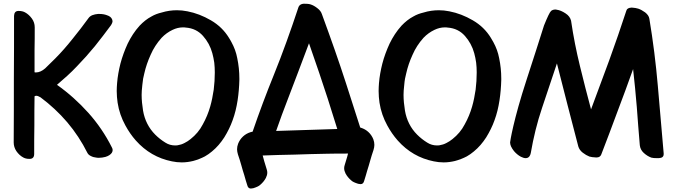

<svg xmlns="http://www.w3.org/2000/svg" viewBox="-20 -873 3736 1061"><path d="M70.3 -38.1C81.1 -22.5 93.8 -10.7 108.4 -2.9C117.2 2 127.9 4.9 140.6 4.9H146.5C161.1 3.9 168.9 -4.9 168.9 -22.5C168.9 -75.2 168.9 -127.9 169.9 -181.6C169.9 -235.4 169.9 -288.1 170.9 -340.8C173.8 -342.8 176.8 -343.8 180.7 -343.8C186.5 -343.8 194.3 -340.8 204.1 -335C257.8 -294.9 307.6 -249 351.6 -197.3C395.5 -145.5 432.6 -88.9 462.9 -28.3C466.8 -20.5 473.6 -14.6 482.4 -10.7C491.2 -5.9 502 -2.9 512.7 -2C517.6 -1 522.5 -1 527.3 -1C539.1 -1 550.8 -2.9 562.5 -5.9C579.1 -10.7 590.8 -18.6 597.7 -28.3C600.6 -33.2 602.5 -38.1 602.5 -43C602.5 -47.9 601.6 -52.7 598.6 -57.6C563.5 -127.9 519.5 -192.4 467.8 -250C416 -307.6 358.4 -359.4 294.9 -404.3C313.5 -420.9 333 -437.5 351.6 -454.1C370.1 -470.7 387.7 -488.3 405.3 -506.8C439.5 -542 472.7 -579.1 503.9 -617.2C534.2 -655.3 564.5 -694.3 593.8 -734.4C597.7 -741.2 600.6 -747.1 601.6 -752V-755.9C601.6 -759.8 600.6 -762.7 599.6 -765.6C595.7 -776.4 585.9 -784.2 570.3 -789.1C557.6 -793.9 543.9 -795.9 529.3 -795.9H521.5C510.7 -794.9 500 -793 490.2 -789.1C480.5 -785.2 473.6 -779.3 468.8 -772.5C440.4 -733.4 411.1 -695.3 380.9 -658.2C350.6 -620.1 319.3 -584 285.2 -549.8C266.6 -531.2 248 -512.7 229.5 -495.1C212.9 -480.5 195.3 -472.7 178.7 -472.7C175.8 -472.7 173.8 -472.7 170.9 -473.6V-597.7C171.9 -639.6 171.9 -680.7 171.9 -721.7C171.9 -739.3 167 -755.9 156.2 -770.5C145.5 -785.2 132.8 -796.9 118.2 -804.7C109.4 -809.6 97.7 -812.5 85 -812.5H80.1C65.4 -811.5 58.6 -802.7 57.6 -785.2C57.6 -668.9 57.6 -551.8 56.6 -435.5C56.6 -319.3 56.6 -202.1 55.7 -85.9C55.7 -69.3 60.5 -52.7 70.3 -38.1Z M929.7 18.6C948.2 22.5 966.8 24.4 984.4 24.4C1005.9 24.4 1026.4 21.5 1046.9 16.6C1069.3 10.7 1091.8 2 1112.3 -8.8C1126 -16.6 1138.7 -25.4 1151.4 -36.1C1177.7 -57.6 1200.2 -84 1219.7 -114.3C1238.3 -144.5 1253.9 -175.8 1265.6 -209C1278.3 -243.2 1287.1 -280.3 1293 -318.4C1298.8 -356.4 1301.8 -394.5 1302.7 -430.7V-439.5C1302.7 -477.5 1298.8 -514.6 1291 -551.8C1285.2 -583 1274.4 -612.3 1258.8 -640.6C1254.9 -648.4 1250 -656.2 1245.1 -664.1C1220.7 -704.1 1187.5 -736.3 1145.5 -760.7C1103.5 -785.2 1060.5 -801.8 1015.6 -810.5C996.1 -814.5 976.6 -816.4 958 -816.4C929.7 -816.4 901.4 -812.5 873 -803.7C852.5 -798.8 834 -792 817.4 -782.2C793 -769.5 771.5 -752 751 -730.5C724.6 -701.2 703.1 -668 685.5 -631.8C668.9 -595.7 655.3 -558.6 645.5 -521.5C636.7 -486.3 629.9 -450.2 627 -413.1C626 -398.4 625 -384.8 625 -370.1C625 -347.7 627 -326.2 629.9 -305.7C636.7 -260.7 651.4 -218.8 672.9 -179.7C689.5 -149.4 708 -122.1 730.5 -96.7C785.2 -35.2 851.6 2.9 929.7 18.6ZM893.6 -85C873 -97.7 854.5 -112.3 837.9 -128.9C801.8 -165 779.3 -210 770.5 -261.7C765.6 -292 762.7 -321.3 762.7 -348.6C762.7 -361.3 763.7 -379.9 766.6 -404.3C768.6 -428.7 772.5 -449.2 777.3 -466.8C785.2 -502 796.9 -536.1 812.5 -570.3C827.1 -604.5 847.7 -635.7 873 -664.1C890.6 -682.6 911.1 -697.3 933.6 -708C952.1 -716.8 970.7 -721.7 991.2 -721.7C996.1 -721.7 1001 -721.7 1005.9 -720.7C1045.9 -717.8 1077.1 -702.1 1101.6 -674.8C1126 -647.5 1143.6 -615.2 1153.3 -579.1C1158.2 -562.5 1161.1 -544.9 1164.1 -526.4C1166 -508.8 1167 -491.2 1167 -472.7C1167 -440.4 1165 -409.2 1161.1 -377.9C1156.2 -345.7 1150.4 -314.5 1141.6 -284.2C1131.8 -250 1118.2 -216.8 1100.6 -185.5C1084 -153.3 1061.5 -127 1033.2 -104.5C1022.5 -95.7 1011.7 -88.9 1000 -83C987.3 -76.2 974.6 -72.3 961.9 -70.3C957 -69.3 952.1 -69.3 947.3 -69.3C928.7 -69.3 910.2 -74.2 893.6 -85Z M1431.6 -13.7C1460 -14.6 1489.3 -15.6 1518.6 -16.6C1548.8 -17.6 1578.1 -17.6 1607.4 -18.6C1667 -20.5 1725.6 -22.5 1785.2 -23.4C1824.2 -24.4 1863.3 -24.4 1903.3 -24.4C1902.3 -18.6 1900.4 -12.7 1898.4 -5.9L1884.8 39.1C1882.8 44.9 1881.8 50.8 1881.8 56.6C1881.8 66.4 1884.8 76.2 1889.6 85.9C1897.5 100.6 1908.2 113.3 1920.9 124C1927.7 130.9 1940.4 136.7 1959 142.6C1963.9 143.6 1968.8 144.5 1972.7 144.5C1982.4 144.5 1989.3 138.7 1992.2 127C1998 108.4 2003.9 89.8 2008.8 71.3C2014.6 52.7 2020.5 34.2 2025.4 15.6C2030.3 -2.9 2037.1 -23.4 2043.9 -43.9C2046.9 -53.7 2048.8 -63.5 2048.8 -72.3C2048.8 -83 2046.9 -92.8 2043 -103.5C2037.1 -118.2 2028.3 -131.8 2015.6 -143.6C2003.9 -154.3 1990.2 -162.1 1974.6 -167C1973.6 -168 1971.7 -168 1970.7 -168C1946.3 -245.1 1919.9 -327.1 1891.6 -414.1C1853.5 -532.2 1808.6 -659.2 1758.8 -794.9C1754.9 -807.6 1746.1 -818.4 1733.4 -828.1C1720.7 -837.9 1709 -844.7 1696.3 -848.6C1687.5 -851.6 1674.8 -852.5 1658.2 -852.5C1644.5 -851.6 1634.8 -845.7 1629.9 -835C1585.9 -702.1 1541 -577.1 1493.2 -459C1451.2 -355.5 1412.1 -251 1376 -145.5L1364.3 -142.6C1348.6 -137.7 1335 -129.9 1323.2 -119.1C1310.5 -107.4 1301.8 -93.8 1295.9 -79.1C1292 -68.4 1290 -58.6 1290 -47.9C1290 -39.1 1292 -29.3 1294.9 -19.5C1301.8 1 1308.6 21.5 1313.5 40C1318.4 58.6 1324.2 77.1 1330.1 95.7C1335 114.3 1340.8 132.8 1346.7 151.4C1349.6 163.1 1356.4 168.9 1366.2 168.9C1370.1 168.9 1375 168 1379.9 167C1398.4 161.1 1411.1 155.3 1418 148.4C1430.7 137.7 1441.4 125 1449.2 110.4C1454.1 100.6 1457 90.8 1457 81.1C1457 75.2 1456.1 69.3 1454.1 63.5L1440.4 18.6L1431.6 -13.7ZM1505.9 -149.4C1526.4 -208 1547.9 -267.6 1571.3 -327.1C1607.4 -421.9 1646.5 -523.4 1687.5 -633.8C1728.5 -517.6 1762.7 -415 1791 -328.1C1811.5 -264.6 1829.1 -208 1843.8 -160.2Z M2377 18.6C2395.5 22.5 2414.1 24.4 2431.6 24.4C2453.1 24.4 2473.6 21.5 2494.1 16.6C2516.6 10.7 2539.1 2 2559.6 -8.8C2573.2 -16.6 2585.9 -25.4 2598.6 -36.1C2625 -57.6 2647.5 -84 2667 -114.3C2685.5 -144.5 2701.2 -175.8 2712.9 -209C2725.6 -243.2 2734.4 -280.3 2740.2 -318.4C2746.1 -356.4 2749 -394.5 2750 -430.7V-439.5C2750 -477.5 2746.1 -514.6 2738.3 -551.8C2732.4 -583 2721.7 -612.3 2706.1 -640.6C2702.1 -648.4 2697.3 -656.2 2692.4 -664.1C2668 -704.1 2634.8 -736.3 2592.8 -760.7C2550.8 -785.2 2507.8 -801.8 2462.9 -810.5C2443.4 -814.5 2423.8 -816.4 2405.3 -816.4C2377 -816.4 2348.6 -812.5 2320.3 -803.7C2299.8 -798.8 2281.2 -792 2264.6 -782.2C2240.2 -769.5 2218.8 -752 2198.2 -730.5C2171.9 -701.2 2150.4 -668 2132.8 -631.8C2116.2 -595.7 2102.5 -558.6 2092.8 -521.5C2084 -486.3 2077.1 -450.2 2074.2 -413.1C2073.2 -398.4 2072.3 -384.8 2072.3 -370.1C2072.3 -347.7 2074.2 -326.2 2077.1 -305.7C2084 -260.7 2098.6 -218.8 2120.1 -179.7C2136.7 -149.4 2155.3 -122.1 2177.7 -96.7C2232.4 -35.2 2298.8 2.9 2377 18.6ZM2340.8 -85C2320.3 -97.7 2301.8 -112.3 2285.2 -128.9C2249 -165 2226.6 -210 2217.8 -261.7C2212.9 -292 2210 -321.3 2210 -348.6C2210 -361.3 2210.9 -379.9 2213.9 -404.3C2215.8 -428.7 2219.7 -449.2 2224.6 -466.8C2232.4 -502 2244.1 -536.1 2259.8 -570.3C2274.4 -604.5 2294.9 -635.7 2320.3 -664.1C2337.9 -682.6 2358.4 -697.3 2380.9 -708C2399.4 -716.8 2418 -721.7 2438.5 -721.7C2443.4 -721.7 2448.2 -721.7 2453.1 -720.7C2493.2 -717.8 2524.4 -702.1 2548.8 -674.8C2573.2 -647.5 2590.8 -615.2 2600.6 -579.1C2605.5 -562.5 2608.4 -544.9 2611.3 -526.4C2613.3 -508.8 2614.3 -491.2 2614.3 -472.7C2614.3 -440.4 2612.3 -409.2 2608.4 -377.9C2603.5 -345.7 2597.7 -314.5 2588.9 -284.2C2579.1 -250 2565.4 -216.8 2547.9 -185.5C2531.2 -153.3 2508.8 -127 2480.5 -104.5C2469.7 -95.7 2459 -88.9 2447.3 -83C2434.6 -76.2 2421.9 -72.3 2409.2 -70.3C2404.3 -69.3 2399.4 -69.3 2394.5 -69.3C2376 -69.3 2357.4 -74.2 2340.8 -85Z M2820.3 -38.1C2831.1 -25.4 2843.8 -14.6 2858.4 -6.8C2868.2 -2 2877 1 2884.8 1C2888.7 1 2892.6 0 2895.5 -1C2900.4 -2.9 2903.3 -5.9 2906.2 -9.8C2909.2 -14.6 2912.1 -20.5 2913.1 -27.3C2927.7 -112.3 2948.2 -196.3 2975.6 -277.3C3002.9 -359.4 3030.3 -441.4 3057.6 -522.5C3077.1 -445.3 3096.7 -369.1 3116.2 -293C3136.7 -215.8 3156.2 -139.6 3175.8 -63.5C3179.7 -50.8 3187.5 -39.1 3200.2 -29.3C3212.9 -19.5 3224.6 -12.7 3237.3 -7.8C3246.1 -4.9 3257.8 -3.9 3273.4 -2.9H3277.3C3290 -2.9 3298.8 -8.8 3302.7 -19.5C3333 -97.7 3362.3 -175.8 3391.6 -254.9C3421.9 -334 3450.2 -412.1 3478.5 -491.2C3486.3 -421.9 3493.2 -351.6 3499 -281.2C3503.9 -210.9 3509.8 -140.6 3515.6 -70.3C3517.6 -53.7 3524.4 -40 3537.1 -28.3C3549.8 -16.6 3563.5 -7.8 3579.1 -2C3585.9 0 3596.7 1 3611.3 1H3620.1C3638.7 0 3647.5 -6.8 3647.5 -21.5V-25.4C3636.7 -149.4 3626 -274.4 3615.2 -398.4C3604.5 -522.5 3588.9 -646.5 3568.4 -769.5C3566.4 -782.2 3558.6 -793.9 3544.9 -804.7C3531.2 -814.5 3518.6 -821.3 3506.8 -825.2C3498 -828.1 3486.3 -830.1 3470.7 -831.1C3454.1 -830.1 3444.3 -825.2 3441.4 -814.5C3411.1 -722.7 3379.9 -630.9 3346.7 -540C3313.5 -449.2 3280.3 -359.4 3246.1 -268.6C3224.6 -348.6 3204.1 -428.7 3184.6 -508.8C3165 -588.9 3148.4 -671.9 3135.7 -758.8C3131.8 -774.4 3122.1 -788.1 3105.5 -798.8C3087.9 -810.5 3071.3 -817.4 3056.6 -819.3C3053.7 -820.3 3050.8 -820.3 3047.9 -820.3C3039.1 -820.3 3031.2 -817.4 3025.4 -812.5C3017.6 -805.7 3004.9 -778.3 2986.3 -732.4C2959 -645.5 2926.8 -545.9 2890.6 -434.6C2816.4 -208 2798.8 -89.8 2798.8 -85.9C2798.8 -79.1 2800.8 -71.3 2803.7 -64.5C2807.6 -55.7 2813.5 -46.9 2820.3 -38.1Z"/></svg>

Font: ChillSide Comic
Style: Regular
Weight: 400
Designer: Koroletov, Abay Emes
Version: Version 1.000